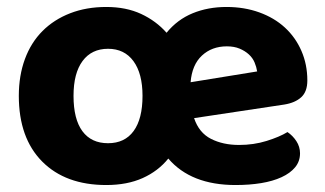

<svg xmlns="http://www.w3.org/2000/svg" viewBox="-20 -516 933 551"><path d="M458 -422Q489 -460 533 -478Q577 -496 630 -496Q681 -496 724 -480.5Q767 -465 797.5 -437Q828 -409 845 -370Q862 -331 862 -285Q862 -253 844.5 -237Q827 -221 796 -216L537 -177Q551 -135 585.5 -117.5Q620 -100 666 -100Q708 -100 745 -111.5Q782 -123 805 -137Q820 -127 830.5 -111Q841 -95 841 -76Q841 -53 827 -36Q813 -19 788 -7.5Q763 4 729.5 9.5Q696 15 656 15Q528 15 463 -61Q434 -25 389.5 -5Q345 15 285 15Q168 15 101 -52.5Q34 -120 34 -241Q34 -299 51.5 -346.5Q69 -394 102 -427Q135 -460 181.5 -478Q228 -496 285 -496Q342 -496 385 -476Q428 -456 458 -422ZM191 -241Q191 -174 216.5 -139.5Q242 -105 290 -105Q338 -105 363.5 -140Q389 -175 389 -241Q389 -305 363 -340.5Q337 -376 290 -376Q243 -376 217 -341Q191 -306 191 -241ZM527 -280 718 -311Q716 -324 710.5 -337Q705 -350 694 -360Q683 -370 667.5 -376.5Q652 -383 631 -383Q588 -383 559.5 -356.5Q531 -330 527 -280Z"/></svg>

Font: Baloo 2 Latin
Style: Bold
Weight: 400
Designer: Sarang Kulkarni and Ek Type
Foundry: Ek Type
Version: Version 1.001